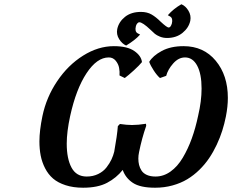

<svg xmlns="http://www.w3.org/2000/svg" viewBox="-20 -876 1095 906"><path d="M711.9 9.8Q641.6 9.8 606.9 -13.2Q572.3 -36.1 559.1 -74.2Q529.3 -36.6 485.4 -13.4Q441.4 9.8 372.1 9.8Q325.7 9.8 289.6 -2Q253.4 -13.7 230.5 -33.4Q207.5 -53.2 192.9 -81.8Q178.2 -110.4 172.1 -141.4Q166 -172.4 166 -209Q166 -259.3 180.2 -328.1Q198.7 -417 249.8 -492.9Q300.8 -568.8 372.1 -613.5Q443.4 -658.2 517.1 -658.2Q580.6 -658.2 613.5 -635.5Q646.5 -612.8 649.9 -583Q638.2 -568.4 612.1 -544.4Q585.9 -520.5 568.8 -507.8L543.9 -520Q545.4 -537.6 542 -555.9Q538.6 -574.2 525.9 -589.6Q513.2 -605 493.2 -605Q437.5 -605 388.2 -530.3Q338.9 -455.6 311 -328.1Q294.9 -253.9 294.9 -198.2Q294.9 -127 317.6 -85Q340.3 -43 389.2 -43Q418.9 -43 443.4 -54.9Q467.8 -66.9 482.7 -86.2Q497.6 -105.5 506.1 -123.8Q514.6 -142.1 519 -160.2Q532.7 -235.8 536.1 -280.8L545.9 -291Q577.6 -286.1 603 -286.1Q631.8 -286.1 668.9 -292L669.9 -282.2Q649.4 -223.6 636.2 -158.2Q632.8 -142.6 632.8 -127.9Q632.8 -111.8 636.2 -97.9Q639.6 -84 647.9 -71Q656.2 -58.1 673.1 -50.5Q689.9 -43 713.9 -43Q752 -43 784.9 -66.7Q817.9 -90.3 842.5 -131.8Q867.2 -173.3 885 -222.7Q902.8 -272 915 -330.1Q931.2 -398.9 931.2 -458Q931.2 -527.3 910.4 -566.2Q889.6 -605 853 -605Q822.3 -605 797.1 -576.4Q772 -547.9 764.2 -518.1L734.9 -507.8Q720.7 -520 705.6 -543.2Q690.4 -566.4 684.1 -584Q701.2 -612.8 743.2 -635.5Q785.2 -658.2 846.2 -658.2Q940.9 -658.2 998 -589.4Q1055.2 -520.5 1055.2 -414.1Q1055.2 -373.5 1045.9 -326.2Q1039.1 -292 1028.8 -259.5Q1018.6 -227.1 1002.7 -193.1Q986.8 -159.2 967 -129.9Q947.3 -100.6 920.9 -74.7Q894.5 -48.8 863.8 -30.3Q833 -11.7 794.2 -1Q755.4 9.8 711.9 9.8ZM645 -819.8Q674.3 -819.8 695.3 -807.6Q716.3 -795.4 737.8 -773.9Q767.6 -746.1 775.9 -746.1Q785.2 -746.1 791 -765.1Q796.9 -789.6 783.2 -797.9Q781.7 -798.8 777.1 -801.3Q772.5 -803.7 772 -804.2L772.9 -805.2Q797.9 -834 835.9 -856Q855.5 -848.1 869.1 -825.7Q882.8 -803.2 877.9 -777.8Q870.6 -744.6 841.1 -720.7Q811.5 -696.8 768.1 -696.8Q750 -696.8 734.6 -703.1Q719.2 -709.5 710.9 -716.3Q702.6 -723.1 689.9 -735.8Q652.8 -771 637.2 -771Q632.3 -771 627.4 -765.1Q622.6 -759.3 621.1 -752Q615.2 -727.5 628.9 -719.2Q640.6 -713.4 641.1 -712.9L640.1 -711.9Q618.2 -687 575.2 -661.1Q556.2 -669.4 542.2 -691.4Q528.3 -713.4 533.2 -738.8Q540.5 -772.9 569.8 -796.4Q599.1 -819.8 645 -819.8Z"/></svg>

Font: Linear Smooth
Style: Bold Italic
Weight: 700
Designer: Philipp H. Poll, Flanker
Foundry: Philipp H. Poll, reworked by Flanker
Version: Version 1.061 | FøM Fix